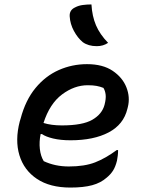

<svg xmlns="http://www.w3.org/2000/svg" viewBox="-20 -834 640 865"><path d="M372 -545Q443 -545 487.5 -515Q532 -485 549.5 -440.5Q567 -396 556 -352L554 -344Q537 -273 469.5 -237.5Q402 -202 298 -202Q253 -202 219.5 -210Q186 -218 169 -230H163Q156 -195 159.5 -163Q163 -131 177 -108Q228 -84 290 -84Q361 -84 408.5 -102.5Q456 -121 506 -158H512Q512 -144 510.5 -132.5Q509 -121 507 -110Q500 -82 489 -65Q478 -48 461 -34Q434 -10 395 0.5Q356 11 297 11Q205 11 146.5 -28Q88 -67 67.5 -134.5Q47 -202 69 -287L73 -300Q95 -383 140 -437.5Q185 -492 245 -518.5Q305 -545 372 -545ZM375 -450Q315 -450 259.5 -408.5Q204 -367 176 -280Q211 -269 259 -269Q352 -269 396 -294.5Q440 -320 451 -362Q458 -389 456 -407Q454 -425 446 -438Q431 -444 415 -447Q399 -450 375 -450ZM392 -814Q395 -761 412.5 -720Q430 -679 467 -641Q445 -626 416 -626Q378 -626 353 -644Q330 -663 313 -694.5Q296 -726 294 -760Q292 -789 319 -801Q334 -809 353 -811.5Q372 -814 392 -814Z"/></svg>

Font: Recursive Sn Csl St Med
Style: Italic
Weight: 500
Italic angle: -15°
Version: Version 1.079;hotconv 1.0.112;makeotfexe 2.5.65598; ttfautoh